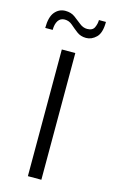

<svg xmlns="http://www.w3.org/2000/svg" viewBox="-118 -648 404 688"><g transform="rotate(15 84.5 -303.5)"><path d="M59.6 -470H109.6V0H59.6ZM-17.8 -529.2Q-17.8 -569.8 -2.3 -588.4Q13.3 -607 36.7 -607Q57.8 -607 72.1 -596.4Q86.4 -585.8 99.6 -575.2Q112.8 -564.5 127.8 -564.5Q148 -564.5 154.4 -578.3Q160.8 -592.2 160.8 -606.2H186.8Q186.8 -565.2 169.9 -548.8Q153 -532.3 132.5 -532.3Q111.9 -532.3 97.5 -543.5Q83 -554.7 70.7 -565.5Q58.3 -576.3 42.4 -576.3Q26.5 -576.3 18.1 -563.6Q9.8 -550.8 9.8 -529.2Z"/></g></svg>

Font: Smooch Sans Thin
Style: Regular
Weight: 100
Designer: Robert E. Leuschke
Foundry: Robert E. Leuschke
Version: Version 1.010